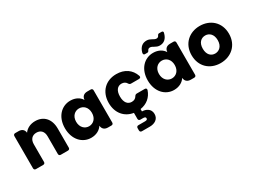

<svg xmlns="http://www.w3.org/2000/svg" viewBox="-64 -1530 3402 2578"><g transform="rotate(-30 1637.0 -241.0)"><path d="M62 -528V-30C62 -11 73 0 92 0H203C222 0 233 -11 233 -30V-303C233 -379 275 -421 340 -421C405 -421 447 -379 447 -303V-30C447 -11 458 0 477 0H587C606 0 617 -11 617 -30V-326C617 -476 531 -564 402 -564C326 -564 266 -531 232 -483C227 -531 196 -558 143 -558H92C73 -558 62 -547 62 -528Z M948 -566C811 -566 702 -456 702 -280C702 -104 811 8 947 8C1030 8 1089 -30 1120 -79C1124 -28 1156 0 1210 0H1261C1280 0 1291 -11 1291 -30V-528C1291 -547 1280 -558 1261 -558H1210C1155 -558 1124 -530 1120 -478C1091 -528 1031 -566 948 -566ZM998 -417C1063 -417 1120 -368 1120 -279C1120 -190 1063 -141 998 -141C934 -141 876 -191 876 -280C876 -369 934 -417 998 -417Z M1661 -566C1497 -566 1381 -455 1381 -279C1381 -122 1473 -17 1608 4V96C1608 115 1619 126 1638 126H1679C1704 126 1719 132 1719 151C1719 171 1704 177 1679 177H1578C1559 177 1548 188 1548 207V241C1548 260 1559 271 1578 271H1702C1771 271 1841 237 1841 155C1841 72 1771 41 1711 41V4C1813 -11 1887 -74 1919 -168C1926 -189 1915 -202 1894 -202H1772C1755 -202 1745 -195 1736 -180C1720 -153 1696 -138 1658 -138C1597 -138 1555 -186 1555 -279C1555 -372 1597 -420 1658 -420C1695 -420 1721 -404 1736 -378C1745 -363 1755 -356 1772 -356H1894C1915 -356 1927 -369 1920 -390C1882 -502 1789 -566 1661 -566Z M2232 -566C2095 -566 1986 -456 1986 -280C1986 -104 2095 8 2231 8C2314 8 2373 -30 2404 -79C2408 -28 2440 0 2494 0H2545C2564 0 2575 -11 2575 -30V-528C2575 -547 2564 -558 2545 -558H2494C2439 -558 2408 -530 2404 -478C2375 -528 2315 -566 2232 -566ZM2282 -417C2347 -417 2404 -368 2404 -279C2404 -190 2347 -141 2282 -141C2218 -141 2160 -191 2160 -280C2160 -369 2218 -417 2282 -417ZM2239 -753C2178 -753 2132 -721 2110 -644C2103 -620 2112 -605 2129 -605H2166C2180 -605 2188 -612 2194 -626C2202 -642 2215 -650 2232 -650C2272 -650 2303 -605 2363 -605C2426 -605 2474 -640 2495 -725C2500 -742 2490 -753 2473 -753H2435C2421 -753 2414 -745 2407 -731C2400 -715 2387 -708 2370 -708C2330 -708 2299 -753 2239 -753Z M2953 8C3117 8 3245 -102 3245 -279C3245 -456 3119 -566 2955 -566C2792 -566 2665 -456 2665 -279C2665 -102 2789 8 2953 8ZM2953 -140C2891 -140 2839 -185 2839 -279C2839 -374 2893 -418 2955 -418C3015 -418 3071 -374 3071 -279C3071 -185 3014 -140 2953 -140Z"/></g></svg>

Font: Arvore Sans
Style: Bold
Weight: 700
Designer: Jonny Pinhorn (Latin) Dan Schunck (customization for Arvore)
Version: Version 1.000;Glyphs 3.3 (3305)